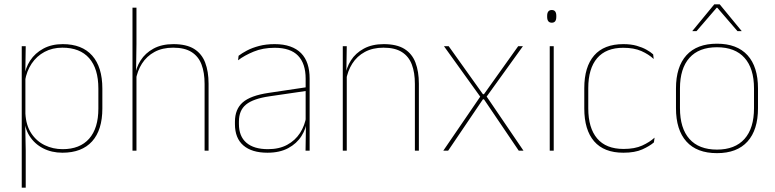

<svg xmlns="http://www.w3.org/2000/svg" viewBox="-20 -700 3600 892"><path d="M270 9.5Q220 9.5 180.2 -11Q140.5 -31.5 117 -68.5Q93.5 -105.5 93 -155.5H87L98 -172Q101 -117.5 125.2 -80.8Q149.5 -44 187.8 -25.5Q226 -7 271 -7Q351 -7 394 -55.5Q437 -104 437 -196V-288.5Q437 -381 394.2 -429.8Q351.5 -478.5 269.5 -478.5Q223.5 -478.5 187 -459Q150.5 -439.5 127 -404.5Q103.5 -369.5 96 -323L87 -341.5H92.5Q97.5 -384 120.2 -418.8Q143 -453.5 181.5 -474.2Q220 -495 271.5 -495Q361 -495 408.2 -441.8Q455.5 -388.5 455.5 -288.5V-196Q455.5 -96 407.8 -43.2Q360 9.5 270 9.5ZM99.5 172H81V-485.5H99.5L97.5 -356L98 -346.5V-138L97 -130.5L99.5 0Z M949 0H930.5V-310Q930.5 -363 916.2 -400.5Q902 -438 870 -458.2Q838 -478.5 784.5 -478.5Q734.5 -478.5 698 -458.8Q661.5 -439 639.5 -404.5Q617.5 -370 610.5 -325.5L599.5 -344H607Q611.5 -385 633.2 -419.2Q655 -453.5 693.2 -474.2Q731.5 -495 785.5 -495Q846 -495 881.8 -472.8Q917.5 -450.5 933.2 -409.2Q949 -368 949 -311ZM614 0H595.5V-664.5H614V-495.5L612 -357L614 -354Z M1418.5 0H1399.5L1401.5 -128L1400 -131.5V-292V-334.5Q1400 -404.5 1364.8 -441.2Q1329.5 -478 1256 -478Q1201.5 -478 1158.5 -460.2Q1115.5 -442.5 1086 -420L1088.5 -441Q1104 -453 1127.8 -465.5Q1151.5 -478 1183.8 -486.5Q1216 -495 1256 -495Q1297.5 -495 1328 -484.2Q1358.5 -473.5 1378.8 -453Q1399 -432.5 1408.8 -402.8Q1418.5 -373 1418.5 -335ZM1222.5 9.5Q1150 9.5 1110.8 -24.2Q1071.5 -58 1071.5 -123V-134.5Q1071.5 -192.5 1107.5 -224.2Q1143.5 -256 1228 -268.5L1409 -295.5L1409.5 -278.5L1231.5 -252.5Q1156.5 -241.5 1123.2 -214.5Q1090 -187.5 1090 -135.5V-124Q1090 -66.5 1124.8 -36.8Q1159.5 -7 1225 -7Q1277 -7 1314.2 -27.2Q1351.5 -47.5 1374 -82.2Q1396.5 -117 1403 -160.5L1412.5 -142H1406.5Q1402.5 -102.5 1380.5 -67.8Q1358.5 -33 1319 -11.8Q1279.5 9.5 1222.5 9.5Z M1926 0H1907.5V-310Q1907.5 -363 1893.2 -400.5Q1879 -438 1847 -458.2Q1815 -478.5 1761.5 -478.5Q1712 -478.5 1675.2 -458.8Q1638.5 -439 1616.5 -404.2Q1594.5 -369.5 1587.5 -325L1578.5 -344H1584Q1588.5 -385 1610.2 -419.2Q1632 -453.5 1670.5 -474.2Q1709 -495 1762.5 -495Q1823 -495 1858.8 -472.8Q1894.5 -450.5 1910.2 -409.2Q1926 -368 1926 -311ZM1591 0H1572.5V-485.5H1591L1589 -358.5H1591Z M2062 0H2039.5L2213.5 -254.5V-247.5L2042.5 -485.5H2064.5L2223.5 -262.5H2228.5L2387.5 -485.5H2409.5L2238.5 -248V-255L2412 0H2390L2228.5 -238.5H2223.5Z M2552.5 0H2534V-485.5H2552.5ZM2543.5 -594.5Q2533 -594.5 2527.5 -601.2Q2522 -608 2522 -622V-626.5Q2522 -640 2527.5 -646.8Q2533 -653.5 2543.5 -653.5Q2554 -653.5 2559.2 -646.8Q2564.5 -640 2564.5 -626.5V-622Q2564.5 -608 2559.2 -601.2Q2554 -594.5 2543.5 -594.5Z M2876 9.5Q2786 9.5 2740.2 -43.5Q2694.5 -96.5 2694.5 -196V-290.5Q2694.5 -389.5 2740.2 -442.2Q2786 -495 2876 -495Q2911 -495 2937.5 -487.5Q2964 -480 2983.2 -469.2Q3002.5 -458.5 3014.5 -447.5L3017 -426Q2994 -447.5 2959.8 -462.8Q2925.5 -478 2875.5 -478Q2795.5 -478 2754.2 -429.8Q2713 -381.5 2713 -290.5V-196.5Q2713 -105.5 2754.2 -56.8Q2795.5 -8 2877 -8Q2929 -8 2963.5 -23.8Q2998 -39.5 3021 -60.5L3018 -38.5Q2998.5 -21.5 2964.2 -6Q2930 9.5 2876 9.5Z M3311 11.5Q3217.5 11.5 3169 -42.5Q3120.5 -96.5 3120.5 -197.5V-289Q3120.5 -390 3169.2 -443.5Q3218 -497 3311 -497Q3404 -497 3452.8 -443.5Q3501.5 -390 3501.5 -289V-197.5Q3501.5 -96.5 3452.8 -42.5Q3404 11.5 3311 11.5ZM3311 -5Q3394.5 -5 3438.8 -54.5Q3483 -104 3483 -197.5V-289Q3483 -382 3439 -431.2Q3395 -480.5 3311 -480.5Q3227 -480.5 3183 -431.2Q3139 -382 3139 -289V-197.5Q3139 -104 3183 -54.5Q3227 -5 3311 -5ZM3196.5 -556 3298.5 -680H3323.5L3425.5 -556V-555.5H3406L3312.5 -664H3309.5L3216 -555.5H3196.5Z"/></svg>

Font: Anek Kannada Thin
Style: Regular
Weight: 250
Version: Version 1.003